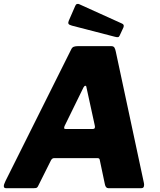

<svg xmlns="http://www.w3.org/2000/svg" viewBox="-31 -983 836 1003"><path d="M0 0Q-10 0 -11 -9Q-12 -18 -2 -38L341 -725Q346 -736 355 -739Q364 -742 376 -742H550Q563 -742 567.5 -733Q572 -724 574 -713L721 -26Q723 -17 720.5 -8.5Q718 0 707 0H535Q521 0 517 -20L490 -148Q489 -157 478 -157H252Q241 -157 235 -145L167 -9Q164 -4 160.5 -2Q157 0 146 0H0ZM453 -309Q469 -309 464 -328L421 -525Q420 -535 415 -535Q410 -535 405 -526L306 -324Q303 -315 304.5 -312Q306 -309 314 -309ZM362 -952Q365 -960 371 -962Q377 -964 383 -961L604 -861Q612 -858 614.5 -853Q617 -848 614 -840L594 -797Q591 -790 585.5 -789Q580 -788 569 -791L345 -849Q330 -853 327 -858.5Q324 -864 328 -874L362 -952Z"/></svg>

Font: Libre Franklin Thin ExtraBold
Style: Italic
Weight: 800
Italic angle: -8°
Version: Version 2.000